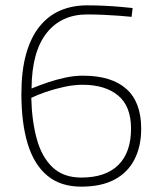

<svg xmlns="http://www.w3.org/2000/svg" viewBox="-20 -689 600 718"><path d="M284 9Q206 9 156.5 -32.5Q107 -74 83.5 -151.5Q60 -229 60 -337Q60 -424 77.5 -486.5Q95 -549 127.5 -589.5Q160 -630 205 -649.5Q250 -669 306 -669Q337 -669 369 -667.5Q401 -666 429.5 -663.5Q458 -661 476 -659L472 -626Q455 -628 427.5 -630Q400 -632 368.5 -633.5Q337 -635 306 -635Q209 -635 154 -565Q99 -495 98 -358Q98 -358 115.5 -365Q133 -372 161 -381.5Q189 -391 223 -398.5Q257 -406 290 -406Q397 -406 452.5 -356.5Q508 -307 508 -208Q508 -141 482.5 -92Q457 -43 407.5 -17Q358 9 284 9ZM284 -25Q375 -25 422.5 -72Q470 -119 470 -208Q470 -292 421.5 -332Q373 -372 289 -372Q256 -372 219.5 -364Q183 -356 151 -345Q119 -334 97 -323Q99 -237 117.5 -169.5Q136 -102 176.5 -63.5Q217 -25 284 -25Z"/></svg>

Font: Cairo Play ExtraLight
Style: Regular
Weight: 250
Version: Version 3.119